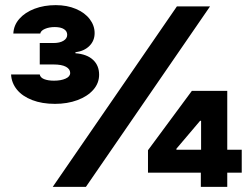

<svg xmlns="http://www.w3.org/2000/svg" viewBox="-20 -732 986 752"><path d="M672.9 -707H802.7L316.4 0H186.5ZM559.6 -143.6 731.4 -376H870.1V-145.5H926.8V-55.7H870.1V0H766.6V-55.7H559.6ZM767.6 -145.5V-258.8H763.7L670.9 -149.4V-145.5ZM23.4 -440.4H135.7Q137.7 -428.2 152.8 -422.1Q168 -416 191.4 -416Q218.8 -416 236.8 -424.1Q254.9 -432.1 254.9 -446.3Q254.9 -461.4 238.3 -470.5Q221.7 -479.5 189.5 -479.5H135.7V-563.5H189.5Q213.9 -563.5 228.5 -572.3Q243.2 -581.1 243.2 -595.7Q243.2 -609.9 230.5 -617.9Q217.8 -626 194.3 -626Q172.4 -626 156 -618.9Q139.6 -611.8 137.7 -600.6H32.2Q33.7 -633.3 55.9 -658.4Q78.1 -683.6 115.5 -697.8Q152.8 -711.9 198.2 -711.9Q242.7 -711.9 277.6 -697Q312.5 -682.1 331.5 -657Q350.6 -631.8 350.6 -602.5Q350.6 -572.3 330.1 -552Q309.6 -531.7 275.4 -527.3V-523.4Q320.3 -520 344.2 -497.8Q368.2 -475.6 368.2 -439.5Q368.2 -406.2 345.5 -380.4Q322.8 -354.5 283.2 -339.8Q243.7 -325.2 195.3 -325.2Q144.5 -325.2 106 -340.1Q67.4 -355 46.1 -381.3Q24.9 -407.7 23.4 -440.4Z"/></svg>

Font: Pretendard JP Black
Style: Regular
Weight: 900
Designer: Base glyphs from Inter by Rasmus Andersson; Hangeul glyphs from Noto Sans CJK(Source Han Sans) by Jang Soo-young and Kan
Foundry: Kil Hyung-jin
Version: Version 1.309